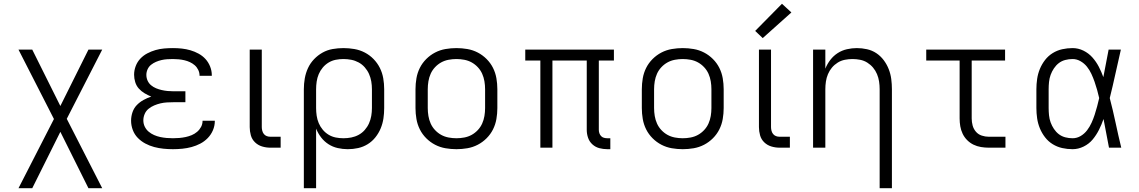

<svg xmlns="http://www.w3.org/2000/svg" viewBox="-20 -783 6040 1018"><path d="M78 215 266 -152 78 -520H151L300 -221L449 -520H522L334 -153L522 215H449L300 -84L151 215Z M897 8Q872 8 847 5.5Q822 3 797.5 -3.5Q773 -10 750.5 -22Q728 -34 710.5 -52Q693 -70 684 -94Q675 -118 675 -143Q675 -166 682.5 -188Q690 -210 705.5 -226Q721 -242 741 -253Q761 -264 782 -271Q764 -278 746.5 -288.5Q729 -299 716 -313.5Q703 -328 697 -347.5Q691 -367 691 -387Q691 -410 699.5 -432.5Q708 -455 724 -472Q740 -489 761 -500Q782 -511 804.5 -517.5Q827 -524 850.5 -526Q874 -528 897 -528Q921 -528 944 -525.5Q967 -523 989.5 -516.5Q1012 -510 1033 -498.5Q1054 -487 1069.5 -470Q1085 -453 1094 -430.5Q1103 -408 1103 -385Q1103 -384 1103 -383Q1103 -382 1103 -381H1038Q1038 -382 1038 -382.5Q1038 -383 1038 -383Q1038 -398 1031 -412.5Q1024 -427 1012.5 -437Q1001 -447 987 -453.5Q973 -460 958 -463.5Q943 -467 927.5 -468.5Q912 -470 897 -470Q882 -470 866.5 -469Q851 -468 836 -464.5Q821 -461 807 -455Q793 -449 781 -439.5Q769 -430 762.5 -415.5Q756 -401 756 -386Q756 -370 762.5 -355.5Q769 -341 781 -331Q793 -321 807.5 -315Q822 -309 837.5 -305.5Q853 -302 868.5 -300.5Q884 -299 900 -299H963V-241H900Q883 -241 865.5 -240Q848 -239 831 -235Q814 -231 797.5 -224Q781 -217 767.5 -206Q754 -195 747 -178.5Q740 -162 740 -145Q740 -127 747.5 -111.5Q755 -96 768 -85Q781 -74 797 -67Q813 -60 829.5 -56.5Q846 -53 863 -51.5Q880 -50 897 -50Q914 -50 931 -51.5Q948 -53 964.5 -56.5Q981 -60 996.5 -66.5Q1012 -73 1025 -84Q1038 -95 1046 -110Q1054 -125 1054 -142Q1054 -142 1054 -142Q1054 -142 1054 -143H1119Q1119 -142 1119 -141.5Q1119 -141 1119 -141Q1119 -116 1109 -92.5Q1099 -69 1081.5 -51Q1064 -33 1042 -21.5Q1020 -10 996 -3.5Q972 3 947 5.5Q922 8 897 8Z M1413 0Q1391 0 1369.5 -6.5Q1348 -13 1332 -28.5Q1316 -44 1310 -65.5Q1304 -87 1304 -109V-520H1368V-109Q1368 -100 1370.5 -90Q1373 -80 1379 -72.5Q1385 -65 1394 -61.5Q1403 -58 1413 -58H1468V0Z M1591 215V-310Q1591 -339 1596 -367.5Q1601 -396 1613 -422Q1625 -448 1645 -469Q1665 -490 1690 -504Q1715 -518 1743.5 -523Q1772 -528 1801 -528Q1830 -528 1859 -523Q1888 -518 1914 -504.5Q1940 -491 1960.5 -470Q1981 -449 1994 -423Q2007 -397 2012 -368Q2017 -339 2017 -310V-210Q2017 -182 2013 -155Q2009 -128 1998.5 -102.5Q1988 -77 1970.5 -55Q1953 -33 1929.5 -18.5Q1906 -4 1879 2Q1852 8 1824 8Q1797 8 1770.5 2Q1744 -4 1721.5 -18.5Q1699 -33 1682.5 -54.5Q1666 -76 1656 -101V215ZM1801 -50Q1822 -50 1842.5 -54Q1863 -58 1881.5 -68Q1900 -78 1914 -94Q1928 -110 1936.5 -129Q1945 -148 1948.5 -168.5Q1952 -189 1952 -210V-310Q1952 -331 1948.5 -351.5Q1945 -372 1936.5 -391Q1928 -410 1914 -426Q1900 -442 1881.5 -452Q1863 -462 1842.5 -466Q1822 -470 1801 -470Q1780 -470 1760 -466Q1740 -462 1722.5 -451.5Q1705 -441 1691.5 -425Q1678 -409 1670 -390Q1662 -371 1659 -350.5Q1656 -330 1656 -310V-210Q1656 -190 1659 -169.5Q1662 -149 1670 -130Q1678 -111 1691.5 -95Q1705 -79 1722.5 -68.5Q1740 -58 1760 -54Q1780 -50 1801 -50Z M2400 8Q2371 8 2342 3Q2313 -2 2287 -15.5Q2261 -29 2240 -50Q2219 -71 2206 -97Q2193 -123 2188 -152Q2183 -181 2183 -210V-310Q2183 -339 2188 -368Q2193 -397 2206 -423Q2219 -449 2240 -470Q2261 -491 2287 -504.5Q2313 -518 2342 -523Q2371 -528 2400 -528Q2429 -528 2458 -523Q2487 -518 2513 -504.5Q2539 -491 2560 -470Q2581 -449 2594 -423Q2607 -397 2612 -368Q2617 -339 2617 -310V-210Q2617 -181 2612 -152Q2607 -123 2594 -97Q2581 -71 2560 -50Q2539 -29 2513 -15.5Q2487 -2 2458 3Q2429 8 2400 8ZM2400 -50Q2421 -50 2442 -54Q2463 -58 2481 -68Q2499 -78 2513.5 -93.5Q2528 -109 2536.5 -128Q2545 -147 2548.5 -168Q2552 -189 2552 -210V-310Q2552 -331 2548.5 -352Q2545 -373 2536.5 -392Q2528 -411 2513.5 -426.5Q2499 -442 2481 -452Q2463 -462 2442 -466Q2421 -470 2400 -470Q2379 -470 2358 -466Q2337 -462 2319 -452Q2301 -442 2286.5 -426.5Q2272 -411 2263.5 -392Q2255 -373 2251.5 -352Q2248 -331 2248 -310V-210Q2248 -189 2251.5 -168Q2255 -147 2263.5 -128Q2272 -109 2286.5 -93.5Q2301 -78 2319 -68Q2337 -58 2358 -54Q2379 -50 2400 -50Z M3200 8Q3178 8 3157.5 2.5Q3137 -3 3121 -17.5Q3105 -32 3098 -52.5Q3091 -73 3091 -94V-462H2909V0H2845V-462H2765V-520H3235V-462H3155V-94Q3155 -85 3158 -76.5Q3161 -68 3167 -61.5Q3173 -55 3182 -52.5Q3191 -50 3200 -50H3216V8Z M3600 8Q3571 8 3542 3Q3513 -2 3487 -15.5Q3461 -29 3440 -50Q3419 -71 3406 -97Q3393 -123 3388 -152Q3383 -181 3383 -210V-310Q3383 -339 3388 -368Q3393 -397 3406 -423Q3419 -449 3440 -470Q3461 -491 3487 -504.5Q3513 -518 3542 -523Q3571 -528 3600 -528Q3629 -528 3658 -523Q3687 -518 3713 -504.5Q3739 -491 3760 -470Q3781 -449 3794 -423Q3807 -397 3812 -368Q3817 -339 3817 -310V-210Q3817 -181 3812 -152Q3807 -123 3794 -97Q3781 -71 3760 -50Q3739 -29 3713 -15.5Q3687 -2 3658 3Q3629 8 3600 8ZM3600 -50Q3621 -50 3642 -54Q3663 -58 3681 -68Q3699 -78 3713.5 -93.5Q3728 -109 3736.5 -128Q3745 -147 3748.5 -168Q3752 -189 3752 -210V-310Q3752 -331 3748.5 -352Q3745 -373 3736.5 -392Q3728 -411 3713.5 -426.5Q3699 -442 3681 -452Q3663 -462 3642 -466Q3621 -470 3600 -470Q3579 -470 3558 -466Q3537 -462 3519 -452Q3501 -442 3486.5 -426.5Q3472 -411 3463.5 -392Q3455 -373 3451.5 -352Q3448 -331 3448 -310V-210Q3448 -189 3451.5 -168Q3455 -147 3463.5 -128Q3472 -109 3486.5 -93.5Q3501 -78 3519 -68Q3537 -58 3558 -54Q3579 -50 3600 -50Z M4113 0Q4091 0 4069.5 -6.5Q4048 -13 4032 -28.5Q4016 -44 4010 -65.5Q4004 -87 4004 -109V-520H4068V-109Q4068 -100 4070.5 -90Q4073 -80 4079 -72.5Q4085 -65 4094 -61.5Q4103 -58 4113 -58H4168V0ZM4024 -581 3984 -619 4126 -763 4176 -717Z M4644 215V-310Q4644 -330 4641 -350.5Q4638 -371 4630 -390Q4622 -409 4609 -424.5Q4596 -440 4578.5 -451Q4561 -462 4540.5 -466Q4520 -470 4500 -470Q4480 -470 4459.5 -466Q4439 -462 4421.5 -451Q4404 -440 4391 -424.5Q4378 -409 4370 -390Q4362 -371 4359 -350.5Q4356 -330 4356 -310V0H4291V-520H4356V-419Q4366 -444 4382.5 -465.5Q4399 -487 4421.5 -501.5Q4444 -516 4470.5 -522Q4497 -528 4523 -528Q4550 -528 4577 -522Q4604 -516 4626.5 -501Q4649 -486 4665.5 -464Q4682 -442 4692 -416.5Q4702 -391 4705.5 -364Q4709 -337 4709 -310V215Z M5222 0Q5202 0 5181 -3.5Q5160 -7 5141.5 -16Q5123 -25 5108 -40Q5093 -55 5084 -74Q5075 -93 5071.5 -113.5Q5068 -134 5068 -155V-462H4891V-520H5309V-462H5132V-155Q5132 -136 5137 -117.5Q5142 -99 5154.5 -84.5Q5167 -70 5185.5 -64Q5204 -58 5222 -58H5311V0Z M5667 8Q5639 8 5612 2Q5585 -4 5561.5 -18.5Q5538 -33 5521 -55Q5504 -77 5493.5 -102.5Q5483 -128 5479 -155.5Q5475 -183 5475 -210V-310Q5475 -337 5479 -364.5Q5483 -392 5493.5 -417.5Q5504 -443 5521 -465Q5538 -487 5561.5 -501.5Q5585 -516 5612 -522Q5639 -528 5667 -528Q5697 -528 5724.5 -514.5Q5752 -501 5772 -478.5Q5792 -456 5806 -429Q5820 -402 5830 -374Q5837 -410 5844 -447Q5851 -484 5858 -520H5923Q5908 -456 5894 -391.5Q5880 -327 5864 -263Q5881 -198 5895 -132Q5909 -66 5925 0H5860Q5853 -38 5845.5 -76Q5838 -114 5831 -152Q5821 -123 5807 -95Q5793 -67 5773.5 -43.5Q5754 -20 5725.5 -6Q5697 8 5667 8ZM5667 -50Q5690 -50 5710 -62Q5730 -74 5744 -92.5Q5758 -111 5767.5 -132Q5777 -153 5784 -174.5Q5791 -196 5797 -218.5Q5803 -241 5808 -263Q5803 -285 5797 -306.5Q5791 -328 5783.5 -349.5Q5776 -371 5766.5 -391.5Q5757 -412 5743 -429.5Q5729 -447 5709 -458.5Q5689 -470 5667 -470Q5647 -470 5628 -465Q5609 -460 5594 -448.5Q5579 -437 5568 -420.5Q5557 -404 5550.5 -386Q5544 -368 5542 -348.5Q5540 -329 5540 -310V-210Q5540 -191 5542 -171.5Q5544 -152 5550.5 -134Q5557 -116 5568 -99.5Q5579 -83 5594 -71.5Q5609 -60 5628 -55Q5647 -50 5667 -50Z"/></svg>

Font: Iosevka Aile Custom Light
Style: Regular
Weight: 300
Designer: Belleve Invis
Foundry: Belleve Invis
Version: Version 17.0.2; ttfautohint (v1.8.3)